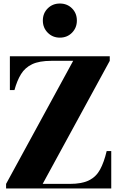

<svg xmlns="http://www.w3.org/2000/svg" viewBox="-20 -1069 691 1089"><path d="M14.5 0V-26L395 -724H271Q203 -724 162.5 -704.8Q122 -685.5 99.2 -648.5Q76.5 -611.5 62 -558H36V-750H602.5V-724L222 -26H376Q444 -26 484.5 -46Q525 -66 547.5 -107.2Q570 -148.5 585 -212H611V0ZM319.5 -855.5Q278.5 -855.5 250.8 -883.5Q223 -911.5 223 -952.5Q223 -994 250.8 -1021.5Q278.5 -1049 319.5 -1049Q361 -1049 388.5 -1021.5Q416 -994 416 -952.5Q416 -911.5 388.5 -883.5Q361 -855.5 319.5 -855.5Z"/></svg>

Font: Bodoni Moda 9pt ExtraBold
Style: Regular
Weight: 800
Designer: Owen Earl
Foundry: indestructible type
Version: Version 2.005